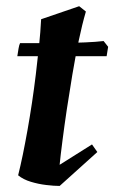

<svg xmlns="http://www.w3.org/2000/svg" viewBox="-20 -602 377 634"><path d="M177 12Q158.4 12 132.7 8.9Q106.9 5.9 81.9 -1.7Q56.9 -9.2 39.9 -23.1Q47.4 -53.1 55.2 -90.6Q62.9 -128.2 70.7 -171.7Q78.4 -215.2 85.5 -261.9Q92.5 -308.7 98.3 -356.4Q104.1 -404.1 108.9 -450.3Q113.7 -496.4 115.8 -538.5L241.4 -581.5L263.6 -563.9Q251.1 -521.2 239.8 -467.2Q228.6 -413.2 218.8 -354.8Q209 -296.4 200.6 -240.6Q192.3 -184.8 186.2 -137Q180 -89.2 176.9 -57.8L283.8 -125.1L301.4 -100ZM37.2 -416.5Q39.2 -429.5 41.2 -441.5Q43.2 -453.5 46.2 -459.5Q73.2 -459.5 109.5 -459.5Q145.8 -459.5 185.2 -460Q224.6 -460.5 260.9 -462Q297.1 -463.5 322.1 -466.5L337.1 -447.5L332.1 -416.5Z"/></svg>

Font: Labrada
Style: Italic
Weight: 400
Italic angle: -7°
Designer: Mercedes Jáuregui
Foundry: Omnibus-Type Team
Version: Version 1.000